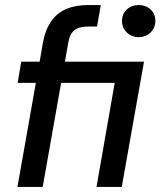

<svg xmlns="http://www.w3.org/2000/svg" viewBox="-20 -740 635 760"><path d="M49 0 122 -412H50L64 -496H137L150 -572Q160 -624 183.5 -657Q207 -690 243.5 -705Q280 -720 329 -720H379L364 -635H329Q293 -635 274.5 -620.5Q256 -606 250 -570L237 -496H550L462 0H362L434 -412H222L149 0ZM529 -593Q501 -593 482 -611.5Q463 -630 463 -657Q463 -685 482 -702.5Q501 -720 529 -720Q557 -720 576 -702.5Q595 -685 595 -657Q595 -630 576 -611.5Q557 -593 529 -593Z"/></svg>

Font: DM Sans 24pt Medium
Style: Italic
Weight: 500
Italic angle: -10°
Designer: Colophon Foundry, Jonny Pinhorn
Foundry: Colophon Foundry
Version: Version 4.004;gftools[0.9.30]